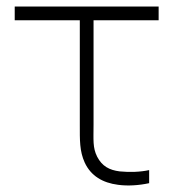

<svg xmlns="http://www.w3.org/2000/svg" viewBox="-20 -560 535 587"><path d="M341 5C370 9 404 7 436 0V-40C409 -34 376 -33 346 -36C314 -40 292 -52 277 -81C263 -109 266 -132 266 -179V-498H465V-540H25V-498H224V-179C224 -132 223 -98 239 -63C258 -22 294 -1 341 5Z"/></svg>

Font: Hauora ExtraLight
Style: Regular
Weight: 200
Designer: Mikhail Sharanda
Foundry: WCYS & Co.
Version: Version 1.010